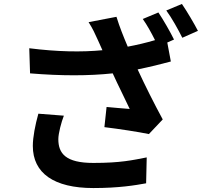

<svg xmlns="http://www.w3.org/2000/svg" viewBox="-20 -892 1040 971"><path d="M174 -317C158 -260 146 -198 146 -154C146 -16 253 59 452 59C582 59 664 45 719 35L722 -96C650 -82 590 -68 452 -68C312 -68 275 -116 275 -188C275 -217 290 -274 303 -307ZM702 -796C723 -767 746 -725 764 -689C720 -676 674 -665 626 -656C604 -708 585 -755 569 -807L428 -780C450 -745 459 -725 477 -685L498 -638C393 -628 270 -630 128 -648L132 -521C289 -508 428 -508 550 -521C578 -459 613 -391 636 -341C606 -343 553 -348 519 -351L508 -249C582 -240 680 -225 733 -214L803 -288C760 -367 713 -461 676 -541C735 -553 793 -567 844 -581L826 -677L860 -692C842 -729 806 -792 781 -829ZM821 -839C849 -801 881 -743 902 -701L981 -736C963 -771 926 -834 900 -872Z"/></svg>

Font: Source Han Sans SC Bold
Style: Regular
Weight: 700
Designer: Ryoko NISHIZUKA (kana & ideographs); Paul D. Hunt (Latin, Greek & Cyrillic); Wenlong ZHANG (bopomofo); Sandoll Communica
Foundry: Adobe Systems Incorporated
Version: Version 1.001;PS 1.001;hotconv 1.0.78;makeotf.lib2.5.61930